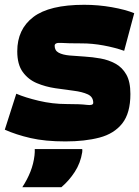

<svg xmlns="http://www.w3.org/2000/svg" viewBox="-39 -580 580 801"><path d="M-19 -39 29 -189Q66 -173 123 -159.5Q180 -146 238 -146Q296 -146 323 -142.5Q350 -139 350 -151Q350 -176 327 -186.5Q304 -197 268 -201.5Q232 -206 191.5 -212Q151 -218 115 -233Q79 -248 56 -279.5Q33 -311 33 -366Q33 -458 100 -509Q167 -560 312 -560Q371 -560 427.5 -550Q484 -540 521 -525L479 -368Q439 -382 392.5 -390.5Q346 -399 303 -399Q243 -399 216 -401Q189 -403 189 -389Q189 -369 206 -360Q223 -351 251.5 -348.5Q280 -346 313.5 -344Q347 -342 380.5 -336Q414 -330 442.5 -314.5Q471 -299 488 -269Q505 -239 505 -188Q505 -108 471 -65Q437 -22 376 -6Q315 10 234 10Q149 10 88.5 -4Q28 -18 -19 -39ZM106 42H304Q305 47 304 55Q297 100 273 137Q249 174 217 201H54Q75 169 88 136Q101 103 105 68Q106 61 106 54.5Q106 48 106 42Z"/></svg>

Font: Georama Black
Style: Italic
Weight: 900
Italic angle: -9°
Designer: Jean-Baptiste Levee
Foundry: Production Type
Version: Version 1.000